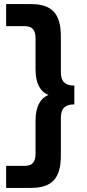

<svg xmlns="http://www.w3.org/2000/svg" viewBox="-20 -720 424 940"><path d="M154 -128Q154 -229 217 -255Q154 -281 154 -381V-532Q154 -564 141 -578Q128 -592 100 -592H10V-700H132Q209 -700 243.5 -662.5Q278 -625 278 -543V-367Q278 -332 294 -316.5Q310 -301 344 -301V-209Q310 -209 294 -193.5Q278 -178 278 -143V43Q278 125 243.5 162.5Q209 200 132 200H10V92H100Q128 92 141 78Q154 64 154 32Z"/></svg>

Font: Fivo Sans
Style: Regular
Weight: 700
Designer: Alexander Slobzheninov
Foundry: Alexander Slobzheninov
Version: 1.0